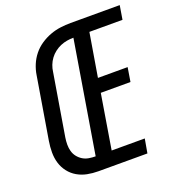

<svg xmlns="http://www.w3.org/2000/svg" viewBox="-133 -841 868 948"><g transform="rotate(-20 301.0 -367.5)"><path d="M223 0Q193 0 165 -5.5Q137 -11 113 -25Q89 -39 72 -61Q55 -83 47 -109.5Q39 -136 39 -165.5Q39 -195 44 -225L98 -550Q102 -577 113 -603.5Q124 -630 142 -652.5Q160 -675 184.5 -691.5Q209 -708 236 -718Q263 -728 290.5 -731.5Q318 -735 344 -735H602L590 -662H416L378 -434H534L522 -360H366L319 -74H493L480 0ZM235 -74 332 -662Q315 -662 297.5 -659Q280 -656 263.5 -649Q247 -642 232 -630.5Q217 -619 206 -604Q195 -589 188.5 -572Q182 -555 180 -538L126 -213Q123 -194 123 -176Q123 -158 127.5 -141.5Q132 -125 142.5 -111.5Q153 -98 167.5 -89Q182 -80 199.5 -77Q217 -74 235 -74Z"/></g></svg>

Font: Iosevka SS04 Extended
Style: Italic
Weight: 400
Width: 7
Italic angle: -9°
Monospace: yes
Designer: Belleve Invis
Foundry: Belleve Invis
Version: Version 19.0.0; ttfautohint (v1.8.4)